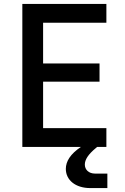

<svg xmlns="http://www.w3.org/2000/svg" viewBox="-20 -750 640 980"><path d="M465 136C433 136 413 116 413 90C413 65 430 38 470 5L476 0H523V-96H200V-333H488V-426H200V-634H523V-730H94V0H393C339 36 316 74 316 112C316 169 365 210 441 210H528V136Z"/></svg>

Font: Tekne LDO SemiBold
Style: Regular
Weight: 600
Monospace: yes
Designer: Alessio Laiso, Mario Rullo, Paolo Rosset
Foundry: Alessio Laiso
Version: Version 1.000;hotconv 1.0.109;makeotfexe 2.5.65596